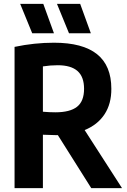

<svg xmlns="http://www.w3.org/2000/svg" viewBox="-20 -969 654 989"><path d="M450 0 278 -273H265.5Q241 -273 201 -275V0H55V-727.5Q156.5 -749 258 -749Q406 -749 479.8 -690Q553.5 -631 553.5 -512Q554 -434 518.2 -380Q482.5 -326 416 -299L608.5 0ZM201 -393.5Q235.5 -390.5 265 -390.5Q340.5 -390.5 376.8 -419Q413 -447.5 413 -511.5Q413 -573.5 379.2 -603.2Q345.5 -633 277 -633Q239.5 -633 201 -627ZM146 -797.5 84 -949H203L258 -797.5ZM335.5 -797.5 273.5 -949H393L448 -797.5Z"/></svg>

Font: Encode Sans Condensed
Style: Bold
Weight: 700
Width: 3
Designer: Multiple Designers
Foundry: Impallari Type
Version: Version 2.000